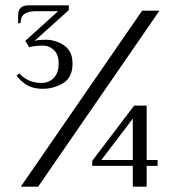

<svg xmlns="http://www.w3.org/2000/svg" viewBox="-20 -700 654 720"><path d="M42 -416 52 -425Q85 -389 136 -389Q164 -389 182 -408Q200 -427 200 -462Q200 -495 182.5 -512Q165 -529 142 -529Q112 -529 89 -523L75 -547L198 -658H114Q86 -658 71.5 -647.5Q57 -637 57 -613H48V-643Q48 -680 87 -680H238V-662L110 -547Q126 -551 151 -551Q189 -551 220.5 -529.5Q252 -508 252 -462Q252 -409 216.5 -388Q181 -367 140 -367Q107 -367 84.5 -379Q62 -391 42 -416ZM513 -660H578L123 0H58ZM478 -78H326V-97L483 -304H530V-100H571V-78H530V0H478ZM478 -100V-255L360 -100Z"/></svg>

Font: El Messiri
Style: Regular
Weight: 400
Designer: Mohamed Gaber
Foundry: Kief Type Foundry
Version: Version 2.006